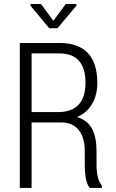

<svg xmlns="http://www.w3.org/2000/svg" viewBox="-20 -921 569 941"><path d="M264.2 -371.6Q398.9 -372.1 398.9 -515.6Q398.9 -659.2 270.5 -659.2H134.8V-371.6ZM395.5 -115.2V-180.2Q395.5 -246.1 366.2 -283.2Q336.9 -320.3 282.2 -320.8H134.8V0H77.1V-710.4H270.5Q457 -710.4 457 -513.7Q457 -456.1 431.6 -412.1Q406.2 -368.2 357.9 -347.7Q410.2 -330.6 431.6 -288.6Q453.1 -246.6 453.1 -181.2V-114.3Q453.1 -43 479 -11.7V0H419.9Q395.5 -28.3 395.5 -115.2ZM354.5 -901.4V-893.1L261.7 -782.7H221.2L129.4 -893.1V-901.4H180.7L241.7 -819.3L302.2 -901.4Z"/></svg>

Font: RobotoCondensed-Light
Style: Light
Weight: 300
Designer: Google
Version: Version 1.200311; 2013